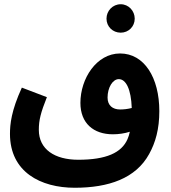

<svg xmlns="http://www.w3.org/2000/svg" viewBox="-20 -697 808 905"><path d="M549 -543C586 -543 615 -572 615 -609C615 -646 586 -677 549 -677C511 -677 482 -646 482 -609C482 -572 511 -543 549 -543ZM332 188C492 188 620 144 683 29C713 -25 731 -89 731 -173C731 -331 660 -445 546 -445C435 -445 359 -327 359 -212C359 -116 421 -64 512 -64C539 -64 567 -68 592 -76C589 -63 586 -52 581 -41C553 23 481 56 349 56C238 56 163 7 163 -85C163 -131 172 -166 201 -239L83 -284C33 -175 27 -111 27 -66C27 114 172 188 332 188ZM487 -237C487 -284 511 -324 540 -324C574 -324 598 -276 601 -188C582 -183 563 -181 546 -181C511 -181 487 -200 487 -237Z"/></svg>

Font: Noto Sans Arabic UI Cn
Style: Bold
Weight: 700
Width: 3
Designer: Monotype Design Team, Nadine Chahine and Nizar Qandah
Foundry: Monotype Imaging Inc.
Version: Version 2.010